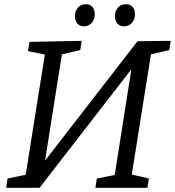

<svg xmlns="http://www.w3.org/2000/svg" viewBox="-20 -892 831 912"><path d="M791 -698 784 -654 697 -634 606 -63 687 -44 680 0H433L440 -44L525 -61L604 -563L168 0H9L16 -44L102 -62L193 -633L113 -649L120 -693L368 -698L361 -654L274 -634L194 -129L633 -696ZM336 -815Q336 -840 350.5 -856Q365 -872 388 -872Q407 -872 418.5 -859.5Q430 -847 430 -825Q430 -800 415.5 -783.5Q401 -767 379 -767Q359 -767 347.5 -780Q336 -793 336 -815ZM526 -815Q526 -840 540.5 -856Q555 -872 578 -872Q598 -872 609.5 -859.5Q621 -847 621 -825Q621 -800 606.5 -783.5Q592 -767 569 -767Q550 -767 538 -780Q526 -793 526 -815Z"/></svg>

Font: Bitter Pro
Style: Italic
Weight: 400
Italic angle: -9°
Designer: Sol Matas, and Bitter project Authors
Foundry: Sol Matas
Version: Version 1.010